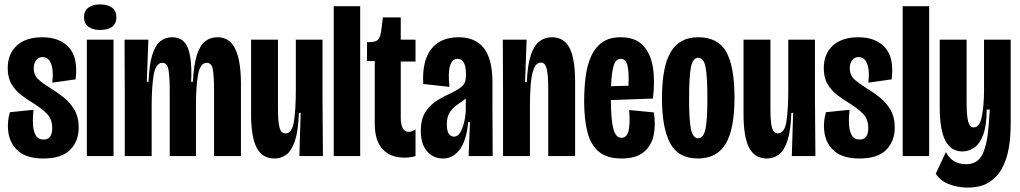

<svg xmlns="http://www.w3.org/2000/svg" viewBox="-20 -708 4627 871"><path d="M177 11Q105 11 67 -19.5Q29 -50 19.5 -98.5Q10 -147 25 -199L132 -210Q128 -176 129.5 -145Q131 -114 142 -94.5Q153 -75 178 -75Q217 -75 217 -127Q217 -169 191 -194Q165 -219 126 -243Q101 -258 75.5 -277.5Q50 -297 32.5 -326Q15 -355 15 -399Q15 -463 56 -501Q97 -539 173 -539Q250 -539 292.5 -493Q335 -447 323 -348L217 -333Q221 -362 218.5 -388.5Q216 -415 205 -432Q194 -449 173 -449Q154 -449 143.5 -434.5Q133 -420 133 -399Q133 -366 155.5 -346.5Q178 -327 209 -308Q239 -290 268.5 -266.5Q298 -243 317.5 -210Q337 -177 337 -129Q337 -67 298 -28Q259 11 177 11Z M374 0V-528H495V0ZM434 -572Q400 -572 380.5 -587Q361 -602 361 -630Q361 -658 380.5 -673Q400 -688 434 -688Q469 -688 488.5 -673Q508 -658 508 -630Q508 -601 488.5 -586.5Q469 -572 434 -572Z M546 0V-292L545 -528H653L646 -337H654Q657 -414 670.5 -458Q684 -502 707 -520.5Q730 -539 761 -539Q815 -539 833.5 -487.5Q852 -436 847 -337H855Q859 -414 873 -458Q887 -502 910.5 -520.5Q934 -539 966 -539Q1007 -539 1030.5 -511.5Q1054 -484 1063.5 -437Q1073 -390 1073 -332V0H951V-298Q951 -358 946 -390.5Q941 -423 918 -423Q889 -423 879 -371.5Q869 -320 869 -231V0H750V-297Q750 -357 744.5 -390Q739 -423 717 -423Q687 -423 677.5 -370Q668 -317 668 -226V0Z M1225 11Q1170 11 1144.5 -37.5Q1119 -86 1119 -190V-528H1241V-214Q1241 -155 1248 -129Q1255 -103 1275 -103Q1305 -103 1313.5 -157Q1322 -211 1322 -303V-528H1443V-262L1445 0H1338L1344 -196H1336Q1333 -114 1318 -69Q1303 -24 1279 -6.5Q1255 11 1225 11Z M1494 0V-680H1614V0Z M1814 7Q1750 7 1715 -32Q1680 -71 1680 -147V-431H1645V-517H1658Q1687 -517 1697 -530.5Q1707 -544 1710 -573L1717 -629H1798V-528H1865V-429H1798V-176Q1798 -110 1834 -110Q1849 -110 1865 -121V0Q1852 4 1839.5 5.5Q1827 7 1814 7Z M1990 11Q1945 11 1917 -22Q1889 -55 1889 -114Q1889 -170 1912 -203Q1935 -236 1968 -255.5Q2001 -275 2031 -288Q2071 -308 2082.5 -323.5Q2094 -339 2094 -369Q2094 -441 2056 -441Q2005 -441 2019 -314L1900 -327Q1894 -430 1935.5 -484.5Q1977 -539 2061 -539Q2137 -539 2175.5 -489Q2214 -439 2214 -335V-212Q2214 -159 2214.5 -106Q2215 -53 2215 0H2106Q2108 -39 2109 -77.5Q2110 -116 2112 -154H2104Q2096 -70 2065.5 -29.5Q2035 11 1990 11ZM2039 -88Q2057 -88 2068.5 -108Q2080 -128 2086.5 -157.5Q2093 -187 2093 -214V-261Q2074 -246 2054.5 -233Q2035 -220 2021 -199.5Q2007 -179 2007 -144Q2007 -112 2017 -100Q2027 -88 2039 -88Z M2262 0V-302L2261 -528H2369L2362 -336H2370Q2373 -412 2387.5 -456.5Q2402 -501 2426.5 -520Q2451 -539 2484 -539Q2539 -539 2564 -490Q2589 -441 2589 -335V0H2467V-307Q2467 -369 2460 -396.5Q2453 -424 2434 -424Q2413 -424 2402 -396.5Q2391 -369 2387.5 -324.5Q2384 -280 2384 -229V0Z M2799 11Q2734 11 2697 -19.5Q2660 -50 2645 -108Q2630 -166 2630 -249Q2630 -306 2636.5 -358.5Q2643 -411 2661 -451.5Q2679 -492 2711.5 -515.5Q2744 -539 2796 -539Q2861 -539 2896 -503Q2931 -467 2941.5 -404.5Q2952 -342 2942 -261L2751 -254Q2752 -160 2763 -121.5Q2774 -83 2799 -83Q2826 -83 2832.5 -119.5Q2839 -156 2834 -209L2946 -198Q2955 -144 2945.5 -96Q2936 -48 2901 -18.5Q2866 11 2799 11ZM2796 -441Q2772 -441 2763 -407.5Q2754 -374 2752 -317L2831 -319Q2834 -380 2826.5 -410.5Q2819 -441 2796 -441Z M3146 11Q3057 11 3020 -58.5Q2983 -128 2983 -262Q2983 -406 3023 -472.5Q3063 -539 3147 -539Q3237 -539 3274.5 -473Q3312 -407 3312 -265Q3312 -122 3272 -55.5Q3232 11 3146 11ZM3147 -81Q3171 -81 3180 -121Q3189 -161 3189 -260Q3189 -363 3180.5 -404.5Q3172 -446 3148 -446Q3123 -446 3114.5 -404Q3106 -362 3106 -258Q3106 -160 3115 -120.5Q3124 -81 3147 -81Z M3459 11Q3404 11 3378.5 -37.5Q3353 -86 3353 -190V-528H3475V-214Q3475 -155 3482 -129Q3489 -103 3509 -103Q3539 -103 3547.5 -157Q3556 -211 3556 -303V-528H3677V-262L3679 0H3572L3578 -196H3570Q3567 -114 3552 -69Q3537 -24 3513 -6.5Q3489 11 3459 11Z M3879 11Q3807 11 3769 -19.5Q3731 -50 3721.5 -98.5Q3712 -147 3727 -199L3834 -210Q3830 -176 3831.5 -145Q3833 -114 3844 -94.5Q3855 -75 3880 -75Q3919 -75 3919 -127Q3919 -169 3893 -194Q3867 -219 3828 -243Q3803 -258 3777.5 -277.5Q3752 -297 3734.5 -326Q3717 -355 3717 -399Q3717 -463 3758 -501Q3799 -539 3875 -539Q3952 -539 3994.5 -493Q4037 -447 4025 -348L3919 -333Q3923 -362 3920.5 -388.5Q3918 -415 3907 -432Q3896 -449 3875 -449Q3856 -449 3845.5 -434.5Q3835 -420 3835 -399Q3835 -366 3857.5 -346.5Q3880 -327 3911 -308Q3941 -290 3970.5 -266.5Q4000 -243 4019.5 -210Q4039 -177 4039 -129Q4039 -67 4000 -28Q3961 11 3879 11Z M4075 0V-680H4195V0Z M4369 143Q4325 143 4285 127.5Q4245 112 4225 80L4271 -18Q4286 11 4309.5 24Q4333 37 4362 37Q4415 37 4437 -8.5Q4459 -54 4465 -138L4470 -211H4456Q4456 -139 4440.5 -97.5Q4425 -56 4400 -38.5Q4375 -21 4346 -21Q4294 -21 4268.5 -70Q4243 -119 4243 -222V-528H4365V-243Q4365 -184 4372 -157Q4379 -130 4397 -130Q4424 -130 4434 -179.5Q4444 -229 4444 -301V-528H4565V-149Q4565 -128 4563 -92Q4561 -56 4552 -15.5Q4543 25 4522.5 61Q4502 97 4465 120Q4428 143 4369 143Z"/></svg>

Font: Bricolage Grotesque 96pt Condensed SemiBold
Style: Regular
Weight: 600
Width: 3
Designer: Mathieu Triay
Foundry: Atelier Triay
Version: Version 1.001; ttfautohint (v1.8.4.7-5d5b);gftools[0.9.33.de